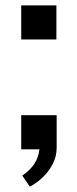

<svg xmlns="http://www.w3.org/2000/svg" viewBox="-20 -556 288 715"><path d="M91 139 63 98Q93 77 108 54Q123 31 127 0H59V-127H191V-6Q191 27 176 55.5Q161 84 138 105.5Q115 127 91 139ZM59 -409V-536H190V-409Z"/></svg>

Font: Noto Sans Nag Mundari SemiBold
Style: Regular
Weight: 600
Version: Version 1.000